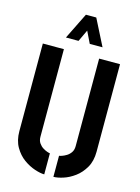

<svg xmlns="http://www.w3.org/2000/svg" viewBox="-135 -993 785 1074"><g transform="rotate(15 257.5 -456.5)"><path d="M150 -766 225 -918H285L362 -766H288L255 -834L223 -766ZM231 5Q209 5 175.5 -6Q142 -17 110 -40Q78 -63 56 -101Q34 -139 34 -193V-700H156V-193Q156 -171 166 -156.5Q176 -142 189.5 -133.5Q203 -125 215 -121Q227 -117 231 -117ZM284 5V-117Q288 -117 300 -121Q312 -125 326 -133.5Q340 -142 350 -156.5Q360 -171 360 -193V-700H481V-193Q481 -139 459 -101Q437 -63 405 -39.5Q373 -16 340 -5.5Q307 5 284 5Z"/></g></svg>

Font: Stick No Bills ExtraLight
Style: Bold
Weight: 700
Version: Version 2.000